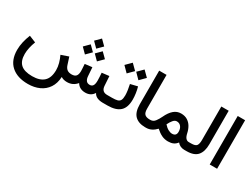

<svg xmlns="http://www.w3.org/2000/svg" viewBox="-65 -1360 3020 2301"><g transform="rotate(30 1444.5 -209.0)"><path d="M781.7 -592.8 851.6 -662.6 921.9 -592.8 851.6 -522.5ZM865.7 -464.8 935.5 -534.7 1005.9 -464.8 935.5 -394.5ZM699.7 -464.8 769.5 -534.7 839.8 -464.8 769.5 -394.5ZM747.6 0Q697.3 0 664.1 -22.5Q659.7 67.9 618.7 129.4Q577.6 190.9 508.8 222.4Q439.9 253.9 352.1 253.9Q204.6 253.9 121.3 179Q38.1 104 38.1 -37.1Q38.1 -91.8 51 -147.9Q64 -204.1 86.4 -259.3L180.2 -221.2Q162.1 -174.8 151.9 -128.2Q141.6 -81.5 141.6 -39.6Q141.6 56.2 191.7 101.8Q241.7 147.5 350.6 147.5Q456.5 147.5 510.5 97.4Q564.5 47.4 564.9 -58.6Q564.9 -104.5 552 -151.6Q539.1 -198.7 517.1 -244.6L619.6 -279.8L651.4 -180.7Q663.6 -143.1 686.3 -125.5Q709 -107.9 748.5 -107.4Q792.5 -107.4 810.8 -129.9Q829.1 -152.3 829.1 -199.7Q829.1 -210.4 827.4 -238Q825.7 -265.6 823.7 -295.4L923.3 -307.1L932.1 -186.5Q934.6 -150.9 950.7 -129.2Q966.8 -107.4 1000 -107.4Q1028.3 -107.4 1043.2 -128.4Q1058.1 -149.4 1058.1 -198.7Q1058.1 -214.8 1056.6 -244.4Q1055.2 -273.9 1052.7 -305.7L1152.8 -317.4L1161.1 -186.5Q1166.5 -107.4 1241.7 -107.4H1256.3V0H1242.7Q1197.8 0 1164.8 -14.9Q1131.8 -29.8 1115.7 -62Q1077.1 0 1000.5 0Q918.5 0 880.9 -63.5Q829.1 0 747.6 0Z M1512.2 -381.8Q1523.9 -341.8 1530.3 -296.6Q1536.6 -251.5 1536.6 -212.9Q1536.6 -101.1 1480.2 -50.5Q1423.8 0 1309.6 0H1236.8V-107.4H1309.6Q1356.9 -107.4 1383.8 -114.7Q1410.6 -122.1 1422.1 -144.5Q1433.6 -167 1433.6 -211.4Q1433.6 -241.2 1427.7 -282Q1421.9 -322.8 1413.6 -357.9ZM1405.3 -522.5 1479 -596.2 1553.2 -522.5 1479 -447.8ZM1242.2 -522.5 1315.9 -596.2 1390.1 -522.5 1315.9 -447.8Z M1841.8 0H1829.6Q1736.8 0 1687 -49.3Q1637.2 -98.6 1637.2 -207.5V-671.9H1739.3V-207Q1739.3 -148.4 1762 -127.9Q1784.7 -107.4 1829.6 -107.4H1841.8Z M1980.5 -66.4Q1950.2 -34.2 1916 -17.1Q1881.8 0 1842.8 0H1822.3V-107.4H1840.3Q1879.9 -107.4 1904.5 -140.4Q1929.2 -173.3 1947.8 -212.9Q1981 -284.7 2024.2 -321.8Q2067.4 -358.9 2123 -358.9Q2175.3 -358.9 2211.9 -336.2Q2248.5 -313.5 2270.8 -275.6Q2293 -237.8 2302.7 -192.4Q2312 -147.5 2329.6 -127.4Q2347.2 -107.4 2371.1 -107.4H2384.3V0H2370.6Q2342.8 0 2317.9 -11Q2293 -22 2274.4 -45.4Q2252 -15.6 2222.2 -2.4Q2192.4 10.7 2150.9 10.7Q2103 10.7 2062.3 -9Q2021.5 -28.8 1980.5 -66.4ZM2034.7 -158.2Q2064 -125 2093.3 -109.4Q2122.6 -93.8 2147.5 -93.8Q2205.6 -93.8 2205.6 -152.3Q2205.6 -197.8 2183.6 -224.6Q2161.6 -251.5 2125.5 -251.5Q2098.1 -251.5 2075.2 -223.6Q2052.2 -195.8 2034.7 -158.2Z M2364.7 0V-107.4H2404.3Q2463.9 -107.4 2480.5 -131.3Q2497.1 -155.3 2497.1 -206.5V-671.9H2599.1V-207Q2599.1 -106.9 2553.7 -53.5Q2508.3 0 2403.8 0Z M2724.1 -671.9H2826.2V-0.5H2724.1Z"/></g></svg>

Font: Vazir Medium WOL-UI
Style: Medium-WOL-UI
Weight: 500
Designer: Saber Rastikerdar
Foundry: Saber Rastikerdar
Version: Version 30.1.0